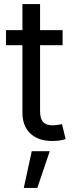

<svg xmlns="http://www.w3.org/2000/svg" viewBox="-20 -696 367 957"><path d="M292 -545.9V-470.7H179.7V-141.6Q179.7 -105 194.6 -88.1Q209.5 -71.3 244.1 -71.3Q252.4 -71.3 265.4 -73.2Q278.3 -75.2 289.1 -77.1L307.1 -2.9Q293.5 2 276.1 4.4Q258.8 6.8 241.7 6.8Q170.9 6.8 131.3 -30.5Q91.8 -67.9 91.8 -134.8V-470.7H9.8V-545.9H91.8V-675.8H179.7V-545.9ZM98.6 240.7 138.2 57.6H228L166 240.7Z"/></svg>

Font: Inter-Regular
Style: Regular
Weight: 400
Designer: Rasmus Andersson
Foundry: rsms
Version: Version 4.000;git-a52131595